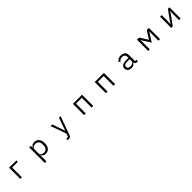

<svg xmlns="http://www.w3.org/2000/svg" viewBox="939 -3457 6570 6570"><g transform="rotate(-45 4224.0 -172.0)"><path d="M465 0H385V-541H740V-471H465Z M1364 210V-541H1444V-454H1448Q1493 -554 1619 -554Q1688 -554 1739.5 -519.5Q1791 -485 1819 -421Q1847 -357 1847 -271Q1847 -185 1819 -120.5Q1791 -56 1739.5 -21.5Q1688 13 1619 13Q1500 13 1448 -87H1444V210ZM1761 -226V-316Q1761 -391 1716 -436.5Q1671 -482 1596 -482Q1532 -482 1488 -452Q1444 -422 1444 -375V-172Q1444 -120 1487.5 -89.5Q1531 -59 1596 -59Q1672 -59 1716.5 -104.5Q1761 -150 1761 -226Z M2472 210V140H2558L2600 20L2398 -541H2478L2635 -82H2641L2802 -541H2881L2638 129Q2626 162 2612.5 179Q2599 196 2577 203Q2555 210 2517 210Z M3555 0H3475V-541H3917V0H3837V-471H3555Z M4611 0H4531V-541H4973V0H4893V-471H4611Z M5574 -151Q5574 -228 5634.5 -268.5Q5695 -309 5814 -309H5932V-363Q5932 -422 5896.5 -453.5Q5861 -485 5793 -485Q5741 -485 5706 -465Q5671 -445 5642 -405L5594 -447Q5625 -496 5675.5 -525Q5726 -554 5797 -554Q5898 -554 5955 -506Q6012 -458 6012 -372V-70H6080V0H6031Q5987 0 5965 -23Q5943 -46 5938 -85H5932Q5914 -38 5870 -12.5Q5826 13 5765 13Q5676 13 5625 -31Q5574 -75 5574 -151ZM5932 -158V-249H5810Q5734 -249 5696 -227Q5658 -205 5658 -165V-142Q5658 -101 5690.5 -78Q5723 -55 5779 -55Q5845 -55 5888.5 -84.5Q5932 -114 5932 -158Z M6655 0H6577V-541H6682L6863 -255H6868L7047 -541H7151V0H7073V-444H7067L7037 -385L6864 -115L6691 -385L6660 -444H6655Z M7766 0H7693V-541H7771V-234L7762 -106H7767L7839 -220L8074 -541H8147V0H8069V-307L8078 -435H8073L8001 -321Z"/></g></svg>

Font: PlemolJP
Style: Regular
Weight: 400
Monospace: yes
Version: v2.0.4; ttfautohint (v1.8.4.7-5d5b-dirty) -l 6 -r 45 -G 200 